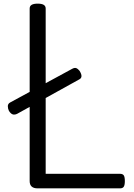

<svg xmlns="http://www.w3.org/2000/svg" viewBox="-20 -1035 734 1055"><path d="M187 0Q143 0 143 -40V-988Q143 -1002 154 -1008.5Q165 -1015 187 -1015Q209 -1015 220 -1008.5Q231 -1002 231 -988V-80H639Q654 -80 660 -71.5Q666 -63 666 -40Q666 -18 660 -9Q654 0 639 0ZM75 -410Q61 -403 50 -406.5Q39 -410 29 -426Q23 -438 23 -451.5Q23 -465 36 -472L375 -656Q389 -664 398 -661Q407 -658 417 -646Q439 -611 416 -599Z"/></svg>

Font: Playwrite PE
Style: Regular
Weight: 400
Designer: Veronika Burian, José Scaglione
Foundry: TypeTogether
Version: Version 1.002